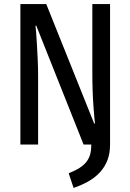

<svg xmlns="http://www.w3.org/2000/svg" viewBox="-20 -709 640 942"><path d="M520 0Q520 43 507.5 76Q495 109 471.5 135Q448 161 415 180Q382 199 341 213L317 141Q350 128 371.5 114Q393 100 405.5 83Q418 66 423 46Q428 26 428 0H390L158 -583H154Q155 -577 157 -553Q159 -529 161 -494Q163 -459 165 -417.5Q167 -376 167 -336V0H80V-689H207L442 -103H446Q445 -109 443 -131.5Q441 -154 438.5 -187.5Q436 -221 434.5 -263.5Q433 -306 433 -353V-689H520Z"/></svg>

Font: Wlorlttqgufhjawjgtejqphaquk
Style: Regular
Weight: 400
Monospace: yes
Designer: Carrois Corporate & Edenspiekermann
Foundry: Carrois Corporate GbR & Edenspiekermann AG
Version: Version 2.001